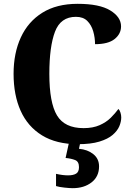

<svg xmlns="http://www.w3.org/2000/svg" viewBox="-20 -744 694 1004"><path d="M387 10Q275 10 200 -36Q125 -82 88 -164.5Q51 -247 51 -358Q51 -466 89 -548.5Q127 -631 201.5 -677.5Q276 -724 386 -724Q500 -724 556.5 -689.5Q613 -655 613 -606Q613 -567 579.5 -540Q546 -513 477 -513Q477 -547 467.5 -580Q458 -613 436.5 -634.5Q415 -656 377 -656Q297 -656 267.5 -578Q238 -500 238 -358Q238 -207 278 -140.5Q318 -74 417 -74Q466 -74 501 -89.5Q536 -105 559.5 -128.5Q583 -152 599 -174Q606 -168 610 -155Q614 -142 614 -130Q614 -108 604 -84Q594 -60 569 -38.5Q544 -17 499.5 -3.5Q455 10 387 10ZM360 240Q345 240 317 237Q289 234 273 229V165Q308 173 336 173Q363 173 378 164Q393 155 393 130Q393 101 373 93Q353 85 323 82L343 -9H402L393 34Q438 38 468 62Q498 86 498 126Q498 179 459 209.5Q420 240 360 240Z"/></svg>

Font: Noto Serif Armenian SemiCondensed ExtraBold
Style: Regular
Weight: 800
Width: 4
Designer: Monotype Design Team
Foundry: Monotype Imaging Inc.
Version: Version 2.008; ttfautohint (v1.8.4.7-5d5b)